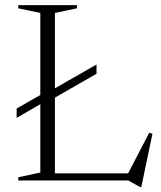

<svg xmlns="http://www.w3.org/2000/svg" viewBox="-20 -705 630 750"><path d="M151.5 -306 45 -244.5V-281L151.5 -342L177 -350L357 -453V-417L177 -313.5ZM532 25.5H526.5L481 0H149.5V-28H517L474 -15.5L563 -186.5L575.5 -182.5ZM194.5 -654.5V0H51.5V-12.5L137.5 -31V-654.5L51.5 -672.5V-685H280.5V-672.5Z"/></svg>

Font: Newsreader 36pt Light
Style: Regular
Weight: 300
Designer: Hugues Gentile
Foundry: Production Type
Version: Version 1.003